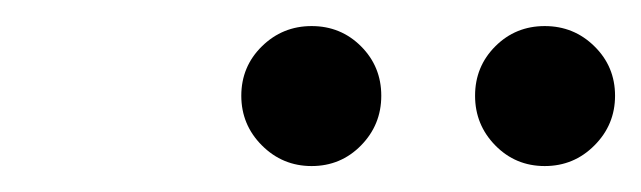

<svg xmlns="http://www.w3.org/2000/svg" viewBox="-20 -648 494 148"><path d="M181.9 -535.9Q166 -551.8 166 -574.2Q166 -596.7 181.9 -612.3Q197.8 -627.9 220.2 -627.9Q242.7 -627.9 258.3 -612.3Q273.9 -596.7 273.9 -574.2Q273.9 -551.8 258.3 -535.9Q242.7 -520 220.2 -520Q197.8 -520 181.9 -535.9ZM361.8 -535.9Q346.2 -551.8 346.2 -574.2Q346.2 -596.7 361.8 -612.3Q377.4 -627.9 399.9 -627.9Q422.4 -627.9 438.2 -612.3Q454.1 -596.7 454.1 -574.2Q454.1 -551.8 438.2 -535.9Q422.4 -520 399.9 -520Q377.4 -520 361.8 -535.9Z"/></svg>

Font: Linux Libertine G
Style: Semibold Italic
Weight: 600
Italic angle: -11.5°
Designer: Philipp H. Poll
Foundry: Philipp H. Poll
Version: Version 5.1.1